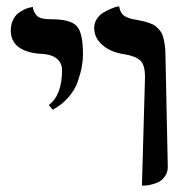

<svg xmlns="http://www.w3.org/2000/svg" viewBox="-20 -583 585 609"><path d="M430.2 5.9 439.9 -335.9Q440.4 -376 425.8 -390.4Q411.1 -404.8 374 -411.1Q331.5 -417 305.2 -439.9Q278.8 -462.9 278.8 -494.1Q278.8 -509.8 286.9 -522.5Q294.9 -535.2 306.6 -542.2Q318.4 -549.3 330.1 -554.4Q341.8 -559.6 349.6 -561.5L357.9 -563Q359.9 -550.8 365 -542.5Q370.1 -534.2 378.9 -530Q387.7 -525.9 393.3 -524.2Q398.9 -522.5 408.2 -521Q424.3 -518.1 432.9 -516.1Q441.4 -514.2 453.6 -510Q465.8 -505.9 472.2 -501Q478.5 -496.1 485.8 -487.8Q493.2 -479.5 496.6 -468.5Q500 -457.5 502.4 -441.9Q504.9 -426.3 504.9 -405.8Q505.9 -357.4 508.5 -230.2Q511.2 -103 512.2 -54.2Q512.2 -37.6 504.4 -25.6Q496.6 -13.7 486.8 -7.8Q477.1 -2 463.6 1.5Q450.2 4.9 443.1 5.4Q436 5.9 430.2 5.9ZM147 -234.9 134.8 -250Q176.8 -281.2 176.8 -360.8Q176.8 -383.8 159.4 -397.5Q142.1 -411.1 111.8 -412.1Q64.9 -414.6 39.6 -433.3Q14.2 -452.1 14.2 -485.8Q14.2 -504.9 21.2 -519.5Q28.3 -534.2 38.6 -541.7Q48.8 -549.3 59.3 -554Q69.8 -558.6 77.1 -559.6L84 -561Q85.4 -550.3 90.1 -542.5Q94.7 -534.7 99.6 -530.8Q104.5 -526.9 112.5 -524.9Q120.6 -522.9 126.2 -522.5Q131.8 -522 141.1 -522Q203.1 -522 223.1 -500.7Q243.2 -479.5 243.2 -411.1Q243.2 -392.1 239.5 -371.6Q235.8 -351.1 226.8 -324.7Q217.8 -298.3 197 -274.4Q176.3 -250.5 147 -234.9Z"/></svg>

Font: Common Serif SemiBold
Style: Regular
Weight: 600
Designer: Philipp H. Poll, Khaled Hosny
Foundry: Stefan Peev, Context Ltd.
Version: Version 1.026